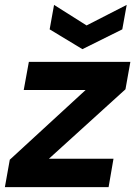

<svg xmlns="http://www.w3.org/2000/svg" viewBox="-31 -765 555 785"><path d="M-11 0 9 -112 319 -397H66L87 -512H502L482 -400L169 -116H433L413 0ZM487 -745 469 -645 306 -564 172 -645 190 -745 323 -661Z"/></svg>

Font: DM Sans 12pt ExtraBold
Style: Italic
Weight: 800
Italic angle: -10°
Version: Version 4.004;gftools[0.9.30]